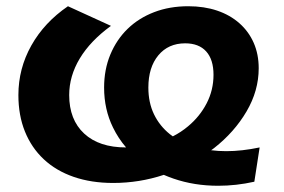

<svg xmlns="http://www.w3.org/2000/svg" viewBox="-20 -574 910 616"><path d="M343 13Q273 13 216.5 -6.5Q160 -26 120.5 -63Q81 -100 60 -152Q39 -204 39 -269Q39 -354 80.5 -428Q122 -502 198 -554L336 -491Q270 -443 236 -386.5Q202 -330 202 -269Q202 -190 250 -145.5Q298 -101 384 -101H384.5Q359.5 -130 342.5 -165Q314 -223 314 -293Q314 -351 334 -399Q354 -447 389.5 -481.5Q425 -516 474.5 -535Q524 -554 584 -554Q635 -554 676.5 -540Q718 -526 748 -499.5Q778 -473 794 -436.5Q810 -400 810 -355Q810 -283 771 -216.5Q732 -150 667 -99Q662.5 -95.5 657.5 -92Q681 -89 706 -89Q756 -89 813 -101L796 9Q738 22 680 22Q603 22 536.5 -1Q520.5 -6.5 505.5 -13Q427 13 343 13ZM534.5 -136.5Q561 -150 583 -168.5Q621 -200 643 -242.5Q665 -285 665 -334Q665 -383 641.5 -409Q618 -435 574 -435Q520 -435 488 -396.5Q456 -358 456 -293Q456 -245 474 -207.5Q492 -170 525 -143.5Q529.5 -140 534.5 -136.5Z"/></svg>

Font: Argentum Sans SemiBold
Style: Italic
Weight: 600
Italic angle: -11°
Designer: Julieta Ulanovsky (font), Cristiano Sobral (main changes and remaster)
Foundry: Julieta Ulanovsky (font), Cristiano Sobral (main changes and remaster)
Version: Version 2.007;June 15, 2022;FontCreator 14.0.0.2814 64-bit; 